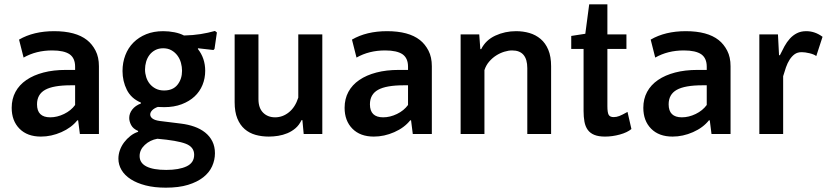

<svg xmlns="http://www.w3.org/2000/svg" viewBox="-20 -619 3833 887"><path d="M349 0 341 -63H337Q310 -29 263.5 -8.5Q217 12 169 12Q106 12 70 -24.5Q34 -61 34 -121Q34 -162 51.5 -194.5Q69 -227 102 -249.5Q135 -272 181 -284Q227 -296 284 -296H327V-311Q327 -350 302 -368Q276 -386 221 -386Q147 -386 89 -353L68 -436Q135 -475 230 -475Q330 -475 382 -434Q406 -415 421.5 -385Q437 -355 437 -313V0ZM212 -77Q244 -77 276 -92.5Q308 -108 327 -134V-225H308Q226 -225 188.5 -204Q151 -183 151 -137Q151 -77 212 -77Z M631 -145Q586 -164 566 -204Q546 -244 546 -291Q546 -330 559 -364Q572 -398 596.5 -422.5Q621 -447 655.5 -461Q690 -475 734 -475Q760 -475 785.5 -470Q811 -465 830 -455Q872 -456 906.5 -461.5Q941 -467 973 -476L982 -469L971 -393L966 -388L895 -396L894 -393Q928 -350 928 -292Q928 -257 915.5 -226.5Q903 -196 879 -173.5Q855 -151 819.5 -137.5Q784 -124 739 -124Q728 -124 721.5 -124.5Q715 -125 709 -125Q692 -119 683 -109.5Q674 -100 674 -90Q674 -79 685 -71Q696 -63 719 -60L816 -48Q849 -44 877.5 -34Q906 -24 927.5 -7Q949 10 961 34Q973 58 973 89Q973 120 960 149Q947 178 919 200Q891 222 848.5 235Q806 248 746 248Q693 248 652.5 237.5Q612 227 584 209Q556 191 541.5 166.5Q527 142 527 114Q527 94 534 74.5Q541 55 553.5 38.5Q566 22 582.5 9Q599 -4 618 -10V-14Q595 -24 586 -41Q577 -58 577 -74Q577 -95 591 -113Q605 -131 631 -141ZM738 -201Q779 -201 800 -227.5Q821 -254 821 -292Q821 -310 816 -328.5Q811 -347 800 -362Q789 -377 772.5 -386.5Q756 -396 734 -396Q713 -396 697 -387.5Q681 -379 670.5 -365Q660 -351 655 -333.5Q650 -316 650 -298Q650 -280 655.5 -262.5Q661 -245 672 -231.5Q683 -218 699.5 -209.5Q716 -201 738 -201ZM707 22Q673 28 649 50.5Q625 73 625 102Q625 134 656.5 150Q688 166 748 166Q807 166 842 149.5Q877 133 877 96Q877 60 838 45Q799 30 707 22Z M1174 -460V-161Q1174 -120 1195.5 -98.5Q1217 -77 1251 -77Q1286 -77 1315 -100.5Q1344 -124 1358 -168V-460H1469V0H1383L1377 -64H1373Q1362 -41 1345 -26.5Q1328 -12 1307.5 -3.5Q1287 5 1265 8.5Q1243 12 1222 12Q1189 12 1160.5 4Q1132 -4 1110.5 -22.5Q1089 -41 1076.5 -71.5Q1064 -102 1064 -147V-460Z M1887 0 1879 -63H1875Q1848 -29 1801.5 -8.5Q1755 12 1707 12Q1644 12 1608 -24.5Q1572 -61 1572 -121Q1572 -162 1589.5 -194.5Q1607 -227 1640 -249.5Q1673 -272 1719 -284Q1765 -296 1822 -296H1865V-311Q1865 -350 1840 -368Q1814 -386 1759 -386Q1685 -386 1627 -353L1606 -436Q1673 -475 1768 -475Q1868 -475 1920 -434Q1944 -415 1959.5 -385Q1975 -355 1975 -313V0ZM1750 -77Q1782 -77 1814 -92.5Q1846 -108 1865 -134V-225H1846Q1764 -225 1726.5 -204Q1689 -183 1689 -137Q1689 -77 1750 -77Z M2416 0V-304Q2416 -386 2346 -386Q2329 -386 2309.5 -380Q2290 -374 2272 -362.5Q2254 -351 2239.5 -334Q2225 -317 2218 -295V0H2108V-460H2194L2199 -392H2203Q2224 -434 2268.5 -454.5Q2313 -475 2364 -475Q2397 -475 2426 -466.5Q2455 -458 2477.5 -439Q2500 -420 2513 -389Q2526 -358 2526 -313V0Z M2676 -393H2619V-453L2684 -463L2702 -599H2786V-460H2874V-393H2786V-129Q2786 -99 2792 -88.5Q2798 -78 2815 -78Q2828 -78 2841 -83Q2854 -88 2879 -102L2897 -23Q2878 -7 2843.5 2.5Q2809 12 2775 12Q2745 12 2725.5 4Q2706 -4 2695 -19.5Q2684 -35 2680 -57Q2676 -79 2676 -106Z M3267 0 3259 -63H3255Q3228 -29 3181.5 -8.5Q3135 12 3087 12Q3024 12 2988 -24.5Q2952 -61 2952 -121Q2952 -162 2969.5 -194.5Q2987 -227 3020 -249.5Q3053 -272 3099 -284Q3145 -296 3202 -296H3245V-311Q3245 -350 3220 -368Q3194 -386 3139 -386Q3065 -386 3007 -353L2986 -436Q3053 -475 3148 -475Q3248 -475 3300 -434Q3324 -415 3339.5 -385Q3355 -355 3355 -313V0ZM3130 -77Q3162 -77 3194 -92.5Q3226 -108 3245 -134V-225H3226Q3144 -225 3106.5 -204Q3069 -183 3069 -137Q3069 -77 3130 -77Z M3751 -360Q3741 -368 3720 -373Q3699 -378 3684 -378Q3664 -378 3651 -368.5Q3638 -359 3628 -343.5Q3618 -328 3611 -308Q3604 -288 3598 -267V0H3488V-460H3574L3579 -364H3583Q3593 -385 3604 -405Q3615 -425 3629 -440.5Q3643 -456 3661.5 -465.5Q3680 -475 3705 -475Q3745 -475 3780 -449Z"/></svg>

Font: Quattrocento Sans
Style: Bold
Weight: 700
Designer: Pablo Impallari
Foundry: Pablo Impallari, Igino Marini, Brenda Gallo
Version: Version 2.000